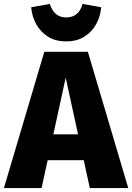

<svg xmlns="http://www.w3.org/2000/svg" viewBox="-39 -959 674 979"><path d="M615 0H419L388 -142H204L173 0H-19L187 -695H409ZM359 -274 296 -563 233 -274ZM298 -748Q243 -748 205 -772.5Q167 -797 145.5 -836Q124 -875 120 -922L215 -939Q237 -870 298 -870Q363 -870 382 -939L477 -922Q473 -875 451.5 -836Q430 -797 392 -772.5Q354 -748 298 -748Z"/></svg>

Font: Trujillo ExtraBold
Style: Regular
Weight: 800
Designer: Fira Sans original fonts by bBox Type GmbH, Carrois Corporate GbR, & Edenspiekermann AG / Changes by Cristiano Sobral
Foundry: Fira Sans original fonts by bBox Type GmbH, Carrois Corporate GbR, & Edenspiekermann AG / Changes by Cristiano Sobral
Version: Version 4.301;July 28, 2020;FontCreator 13.0.0.2655 64-bit